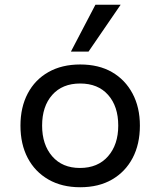

<svg xmlns="http://www.w3.org/2000/svg" viewBox="-20 -778 674 807"><path d="M317 9Q240 9 183.5 -23.5Q127 -56 96.5 -114Q66 -172 66 -250Q66 -327 96.5 -385Q127 -443 183.5 -475Q240 -507 317 -507Q395 -507 450.5 -475Q506 -443 537 -385Q568 -327 568 -250Q568 -172 537.5 -114Q507 -56 451 -23.5Q395 9 317 9ZM316 -72Q391 -72 434 -121Q477 -170 477 -250Q477 -331 434.5 -379Q392 -427 317 -427Q242 -427 199.5 -379Q157 -331 157 -250Q157 -170 199.5 -121Q242 -72 316 -72ZM278 -561 381 -758H487L352 -561Z"/></svg>

Font: Nunito Sans 6pt
Style: Regular
Weight: 400
Version: Version 3.101;gftools[0.9.27]